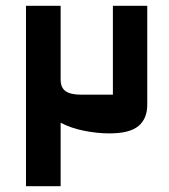

<svg xmlns="http://www.w3.org/2000/svg" viewBox="-20 -645 585 665"><path d="M70 0V-625H190V-370Q190 -341 207.5 -329Q225 -317 262 -317H371V-625H490V-282Q490 -234 459.5 -208.5Q429 -183 359 -183Q317 -183 271.5 -192Q226 -201 190 -220V0Z"/></svg>

Font: Changa SemiBold
Style: Regular
Weight: 600
Designer: Eduardo Rodriguez Tunni
Foundry: Eduardo Rodriguez Tunni
Version: Version 3.002; ttfautohint (v1.8.2)